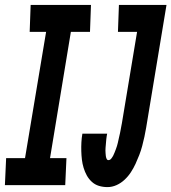

<svg xmlns="http://www.w3.org/2000/svg" viewBox="-48 -755 699 783"><path d="M-28 0 -23 -110H54L140 -625H73L77 -735H323L319 -625H241L156 -110H223L218 0ZM390 8Q372 8 355.5 3Q339 -2 326.5 -13.5Q314 -25 306 -39.5Q298 -54 293 -70.5Q288 -87 286 -104Q284 -121 283.5 -139Q283 -157 284 -175Q285 -193 288 -210H389Q388 -205 387 -199Q386 -193 385.5 -187.5Q385 -182 384.5 -176Q384 -170 383.5 -164.5Q383 -159 382.5 -153Q382 -147 382 -141.5Q382 -136 382.5 -130.5Q383 -125 383.5 -119.5Q384 -114 386.5 -108Q389 -102 394 -102Q401 -102 406 -108.5Q411 -115 414 -121Q417 -127 419.5 -133.5Q422 -140 424.5 -146.5Q427 -153 429 -159.5Q431 -166 432.5 -172.5Q434 -179 435.5 -186Q437 -193 438.5 -199.5Q440 -206 441.5 -212.5Q443 -219 444 -225.5Q445 -232 446.5 -239Q448 -246 449 -252L511 -625H433L437 -735H631L548 -234Q545 -216 541 -197.5Q537 -179 532 -160Q527 -141 520 -123Q513 -105 505 -87.5Q497 -70 486 -53Q475 -36 460 -22Q445 -8 427 0Q409 8 390 8Z"/></svg>

Font: Iosevka Curly XBdEx
Style: Italic
Weight: 800
Width: 7
Italic angle: -9°
Monospace: yes
Designer: Belleve Invis
Foundry: Belleve Invis
Version: Version 11.1.0; ttfautohint (v1.8.3)